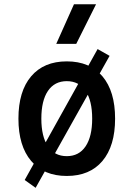

<svg xmlns="http://www.w3.org/2000/svg" viewBox="-20 -815 626 900"><path d="M147 65.4 95.7 28.8 437.5 -585 493.7 -553.2ZM293 9.8Q185.5 9.8 126 -60.5Q66.4 -130.9 66.4 -258.8Q66.4 -387.2 126 -457.3Q185.5 -527.3 293 -527.3Q400.9 -527.3 460.2 -457.3Q519.5 -387.2 519.5 -258.8Q519.5 -130.9 460.2 -60.5Q400.9 9.8 293 9.8ZM293 -83Q350.1 -83 381.1 -128.9Q412.1 -174.8 412.1 -258.8Q412.1 -343.3 381.1 -388.9Q350.1 -434.6 293 -434.6Q235.8 -434.6 204.8 -388.9Q173.8 -343.3 173.8 -258.8Q173.8 -174.8 204.8 -128.9Q235.8 -83 293 -83ZM243.7 -609.4 326.7 -794.9H430.2L337.4 -609.4Z"/></svg>

Font: Cascadia Code PL
Style: Regular
Weight: 400
Monospace: yes
Designer: Aaron Bell
Foundry: Saja Typeworks
Version: Version 2102.003